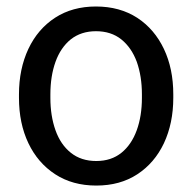

<svg xmlns="http://www.w3.org/2000/svg" viewBox="-20 -558 589 588"><path d="M274.9 10.3Q202.1 10.3 148.9 -24.4Q95.7 -59.1 66.9 -119.6Q38.1 -180.2 38.1 -258.3V-269Q38.1 -346.7 66.9 -408.2Q95.7 -469.2 148.7 -503.7Q201.7 -538.1 273.9 -538.1Q346.7 -538.1 400.4 -503.4Q453.1 -468.8 481.9 -408.2Q510.7 -347.7 510.7 -269V-258.3Q510.7 -180.7 481.9 -119.1Q453.1 -58.6 400.4 -24.2Q347.7 10.3 274.9 10.3ZM274.9 -64.9Q320.8 -64.9 352.1 -90.3Q382.8 -115.2 398.7 -158.9Q414.6 -202.6 414.6 -258.3V-269Q414.6 -324.2 398.9 -368.7Q382.8 -412.1 351.6 -437.3Q320.3 -462.4 273.9 -462.4Q228.5 -462.4 196.8 -437.5Q165.5 -412.1 149.9 -368.4Q134.3 -324.7 134.3 -269V-258.3Q134.3 -203.1 149.9 -159.2Q165.5 -115.2 197 -90.1Q228.5 -64.9 274.9 -64.9Z"/></svg>

Font: Battambang
Style: Regular
Weight: 400
Designer: Danh Hong
Version: Version 8.002; ttfautohint (v1.8.3)